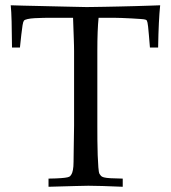

<svg xmlns="http://www.w3.org/2000/svg" viewBox="-20 -714 653 734"><path d="M56.2 -532.2H25.9Q25.4 -591.3 24.4 -631.3Q23.4 -671.4 21 -693.8Q22.9 -693.8 36.1 -693.4Q49.3 -692.9 69.8 -692.4Q90.3 -691.9 115.5 -691.4Q140.6 -690.9 167 -690.2Q193.4 -689.5 218.5 -689Q243.7 -688.5 263.7 -688Q283.7 -687.5 296.6 -687.3Q309.6 -687 311 -687Q315.4 -687 334.2 -687.3Q353 -687.5 379.6 -688Q406.2 -688.5 437.5 -689.2Q468.8 -689.9 498.5 -690.7Q528.3 -691.4 553.5 -692.4Q578.6 -693.4 592.3 -693.8Q589.4 -666 587.4 -626.2Q585.4 -586.4 584.5 -532.2H553.2L549.3 -579.1Q547.4 -601.1 546.1 -612.8Q544.9 -624.5 543.9 -627.4Q542.5 -632.3 541.5 -635Q540.5 -637.7 535.2 -639.2Q529.8 -640.6 517.8 -641.4Q505.9 -642.1 482.9 -643.6Q461.9 -644.5 445.3 -645.3Q428.7 -646 416.5 -646H356.9Q354.5 -622.6 353.3 -591.1Q352.1 -559.6 352.1 -519.5V-233.9Q352.1 -207.5 352.3 -177.5Q352.5 -147.5 353.5 -120.8Q354.5 -94.2 356 -74.5Q357.4 -54.7 360.4 -49.3Q363.3 -44.9 366.2 -41.5Q369.1 -38.1 377.4 -35.9Q385.7 -33.7 402.1 -32.7Q418.5 -31.7 449.2 -31.2V0Q404.8 -2 372.3 -2.9Q339.8 -3.9 317.9 -3.9Q308.1 -3.9 270.5 -2.9Q232.9 -2 165.5 0V-31.2Q196.3 -31.7 212.9 -33Q229.5 -34.2 237.8 -36.1Q246.1 -38.1 248.5 -41Q251 -43.9 253.4 -47.9Q256.3 -52.2 258.8 -64.5Q261.2 -76.7 261.2 -95.2Q261.2 -100.6 261.7 -134.8Q262.2 -168.9 263.2 -233.9V-518.6Q263.2 -528.8 262.9 -540Q262.7 -551.3 262.2 -563.5L259.3 -646H186.5Q167 -646 147.5 -645.8Q127.9 -645.5 112.1 -644.5Q96.2 -643.6 85.2 -641.1Q74.2 -638.7 71.3 -634.8Q68.4 -630.9 66.2 -617.4Q64 -604 61.5 -581.5Z"/></svg>

Font: XB Kayhan
Style: Regular
Weight: 400
Designer: Behnam
Foundry: Irmug
Version: Version 7.300 2009